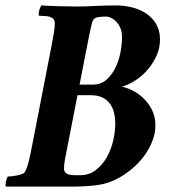

<svg xmlns="http://www.w3.org/2000/svg" viewBox="-30 -688 641 708"><path d="M255 -664Q226 -664 189.5 -665Q153 -666 122 -668Q121 -666 118.5 -660.5Q116 -655 114.5 -649Q113 -643 112.5 -637.5Q112 -632 114 -630Q123 -629 133 -629Q143 -629 152 -626.5Q161 -624 166.5 -618.5Q172 -613 172 -601Q172 -586 168.5 -565.5Q165 -545 160 -519L88 -149Q82 -117 76 -93Q70 -69 62 -54Q59 -49 50.5 -46Q42 -43 32 -41Q22 -39 13 -38Q4 -37 -1 -37Q-3 -35 -5 -29.5Q-7 -24 -8 -18Q-9 -12 -9.5 -7Q-10 -2 -8 0H244Q287 0 329 -5.5Q371 -11 410 -33Q435 -47 459 -67.5Q483 -88 501.5 -113Q520 -138 531.5 -167Q543 -196 543 -226Q543 -259 529.5 -284.5Q516 -310 496.5 -328Q477 -346 455.5 -356Q434 -366 419 -368Q446 -376 471.5 -393Q497 -410 516.5 -433.5Q536 -457 548 -484.5Q560 -512 560 -542Q560 -576 545.5 -600Q531 -624 508 -639Q485 -654 456 -661Q427 -668 398 -668Q357 -668 320.5 -666Q284 -664 255 -664ZM363 -627Q369 -627 379 -622.5Q389 -618 398 -609Q407 -600 413.5 -585.5Q420 -571 420 -551Q420 -527 414.5 -496.5Q409 -466 396 -439Q383 -412 362.5 -394Q342 -376 312 -376H249L241 -337H304Q330 -337 347.5 -328.5Q365 -320 375.5 -305.5Q386 -291 390.5 -272Q395 -253 395 -232Q395 -203 387.5 -170Q380 -137 364 -108.5Q348 -80 323.5 -61Q299 -42 265 -42Q257 -42 247 -42Q237 -42 228 -43.5Q219 -45 212.5 -50.5Q206 -56 206 -66Q206 -79 208.5 -94Q211 -109 212 -113L298 -553Q303 -575 306 -590.5Q309 -606 314 -615Q317 -619 321.5 -621.5Q326 -624 332.5 -625Q339 -626 347 -626.5Q355 -627 363 -627Z"/></svg>

Font: Vermiglione
Style: Italic
Weight: 400
Italic angle: -11°
Version: Version 1.105